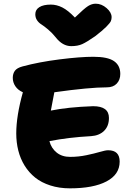

<svg xmlns="http://www.w3.org/2000/svg" viewBox="-20 -1048 717 1049"><path d="M502.9 -1027.8Q534.7 -1027.8 562.3 -1003.9Q589.8 -980 589.8 -954.1Q589.8 -941.9 585.4 -932.1Q581.1 -922.4 560.8 -901.9Q540.5 -881.3 500 -850.1Q453.6 -817.9 429 -806.9Q404.3 -795.9 369.1 -795.9Q321.8 -795.9 284.2 -844.2Q265.1 -868.2 242.4 -887.2Q219.7 -906.2 205.8 -914.8Q191.9 -923.3 182.4 -937.3Q172.9 -951.2 172.9 -970.2Q172.9 -995.1 195.1 -1009Q217.3 -1022.9 257.8 -1022.9Q289.6 -1022.9 320.8 -1007.1Q352.1 -991.2 389.2 -952.1Q440.9 -1002.4 461.4 -1015.1Q481.9 -1027.8 502.9 -1027.8ZM361.8 -19Q303.7 -19 255.1 -34.7Q206.5 -50.3 172.4 -77.6Q138.2 -105 114.7 -142.8Q91.3 -180.7 80.1 -225.1Q68.8 -269.5 68.8 -318.8Q68.8 -414.6 105 -543.9Q78.1 -555.7 64 -576.7Q49.8 -597.7 49.8 -623Q49.8 -645 61 -660.9Q72.3 -676.8 103 -685.1Q193.4 -709.5 305.7 -723.6Q418 -737.8 490.2 -737.8Q568.4 -737.8 602.8 -714.1Q637.2 -690.4 637.2 -644Q637.2 -611.8 617.9 -591.3Q598.6 -570.8 564 -570.8Q468.3 -570.8 276.9 -543.9Q274.9 -531.7 268.1 -498Q261.2 -464.4 257.8 -443.8Q350.1 -462.9 488.8 -467.8Q575.2 -467.8 575.2 -403.8Q575.2 -358.9 548.6 -333Q522 -307.1 478 -304.2Q353.5 -297.4 250 -276.9Q260.3 -237.8 289.6 -214.4Q318.8 -190.9 362.8 -190.9Q408.7 -190.9 451.9 -200Q495.1 -209 525.6 -218Q556.2 -227.1 570.8 -227.1Q633.8 -227.1 633.8 -165Q633.8 -94.7 562 -56.9Q490.2 -19 361.8 -19Z"/></svg>

Font: Shantell Sans Bouncy
Style: Regular
Weight: 800
Designer: Stephen Nixon, Anya Danilova, Shantell Martin
Foundry: Arrow Type
Version: Version 1.006;[9816181b4]